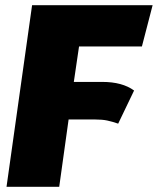

<svg xmlns="http://www.w3.org/2000/svg" viewBox="-20 -716 605 736"><path d="M283 -538 263 -402H372Q449 -402 494 -369L433 -242Q410 -250 391 -254Q372 -258 344 -258H243L207 0H5L103 -696H565L524 -538Z"/></svg>

Font: FiraGO Heavy
Style: Italic
Weight: 900
Italic angle: -8°
Designer: bBox Type GmbH
Foundry: bBox Type GmbH
Version: Version 1.001